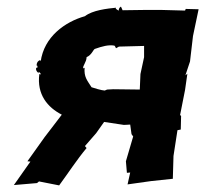

<svg xmlns="http://www.w3.org/2000/svg" viewBox="-20 -554 621 581"><path d="M167 -207C150 -185 133 -162 115 -139L63 -66L72 -65L22 6L92 0L98 -5L159 7C187 -31 212 -70 242 -106L237 -112L271 -151L295 -185L355 -176L374 -177L378 -148L383 -141L361 -66L364 -31L374 -32L366 4L437 -6L503 -13L505 -82L517 -160L527 -162L528 -203L525 -206L540 -282L547 -331L541 -326L555 -368L564 -445L581 -526L542 -527L540 -522L466 -524H424L351 -523L346 -534C339 -530 338 -522 341 -522C336 -522 324 -531 334 -531C303 -528 260 -523 237 -505C177 -488 113 -443 103 -367C104 -368 103 -377 94 -367C93 -365 89 -359 92 -354C97 -361 91 -358 94 -350C86 -350 89 -340 93 -336C98 -337 94 -336 94 -336C95 -330 97 -333 97 -337C100 -335 109 -326 99 -330C91 -268 124 -229 167 -207ZM236 -349 232 -347C229 -354 242 -366 242 -381C258 -388 262 -404 267 -406C290 -414 308 -419 326 -416C328 -415 329 -412 331 -408L340 -413L416 -415V-381L405 -330L403 -283L323 -284L304 -283L297 -280C289 -280 262 -288 257 -290C243 -312 234 -321 236 -349Z"/></svg>

Font: Asimov Print
Style: DIt
Weight: 250
Width: 0
Designer: Google
Version: Version 2.000980: 2014